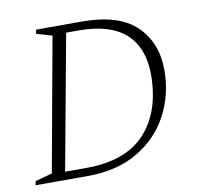

<svg xmlns="http://www.w3.org/2000/svg" viewBox="-67 -631 736 702"><g transform="rotate(-10 301.0 -280.0)"><path d="M10 0 13 -15 76 -32 166 -528 108 -545 111 -560H280Q418 -560 482.5 -497.5Q547 -435 547 -333Q547 -242 506.5 -166Q466 -90 389 -45Q312 0 203 0ZM264 -530H217L125 -30H203Q351 -30 423.5 -109.5Q496 -189 496 -326Q496 -424 438.5 -477Q381 -530 264 -530Z"/></g></svg>

Font: Spectral SC ExtraLight
Style: Italic
Weight: 275
Italic angle: -10°
Designer: Jean-Baptiste Levee
Foundry: Production Type
Version: Version 2.001